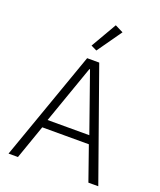

<svg xmlns="http://www.w3.org/2000/svg" viewBox="-168 -1046 961 1150"><g transform="rotate(20 312.5 -471.0)"><path d="M536 0 460 -217H163L87 0H27L274 -698H351L599 0ZM313 -641H309L178 -269H444ZM310 -760 273 -778 368 -942 420 -916Z"/></g></svg>

Font: Plexus Sans Light
Style: Regular
Weight: 300
Version: Version 2.001;PS 002.001;hotconv 1.0.70;makeotf.lib2.5.58329